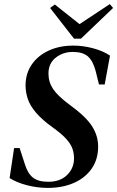

<svg xmlns="http://www.w3.org/2000/svg" viewBox="-20 -902 573 939"><path d="M213 17Q163 17 112.5 4Q62 -9 27 -31L49 -178H76L101 -101Q115 -54 141 -33.5Q167 -13 216 -13Q274 -13 308 -46Q342 -79 342 -128Q342 -153 334 -175.5Q326 -198 304 -222.5Q282 -247 239 -278Q186 -316 156.5 -350.5Q127 -385 116 -418Q105 -451 105 -484Q105 -542 135 -586Q165 -630 218 -654.5Q271 -679 339 -679Q386 -679 435 -666Q484 -653 518 -630L492 -489H464L448 -554Q435 -604 410 -626Q385 -648 336 -648Q288 -648 252.5 -620Q217 -592 217 -542Q217 -501 239.5 -467Q262 -433 320 -390Q400 -332 430 -285Q460 -238 460 -185Q460 -123 428.5 -77.5Q397 -32 341.5 -7.5Q286 17 213 17ZM248 -880 369 -784 517 -882 533 -863 376 -713H342L225 -863Z"/></svg>

Font: DeepMind Serif Text
Style: Italic
Weight: 400
Italic angle: -12°
Designer: Frank Grießhammer / Modifications: Colophon Foundry
Foundry: Colophon Foundry
Version: Version 5.003; ttfautohint (v1.8.2)